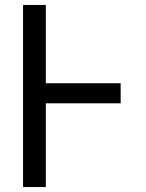

<svg xmlns="http://www.w3.org/2000/svg" viewBox="-20 -755 588 775"><path d="M73 0V-735H165V-419H467V-338H165V0Z"/></svg>

Font: Iosevka Semi-Condensed Medium
Style: Regular
Weight: 500
Monospace: yes
Designer: Belleve Invis
Foundry: Belleve Invis
Version: Version 27.3.5